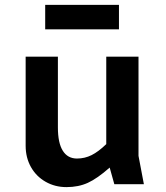

<svg xmlns="http://www.w3.org/2000/svg" viewBox="-20 -754 680 786"><path d="M448 0 429 -68Q378 -23 339.5 -5.5Q301 12 252 12Q205 12 166.5 -10Q128 -32 106.5 -70.5Q85 -109 85 -157V-522H217V-232Q217 -169 237 -137Q257 -105 295 -105Q327 -105 355 -119Q383 -133 415 -164V-522H547V-116L569 0ZM467 -734V-634H165V-734Z"/></svg>

Font: AmikoBold
Style: Bold
Weight: 700
Designer: Pablo Impallari, Rodrigo Fuenzalida, Andres Torresi
Foundry: Impallari Type
Version: Version 1.000; ttfautohint (v1.3)